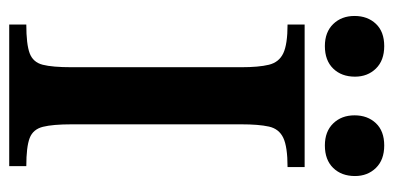

<svg xmlns="http://www.w3.org/2000/svg" viewBox="-244 -630 874 427"><g transform="rotate(90 193.5 -417.0)"><path d="M350 0H35V-38Q79 -38 99 -45.5Q119 -53 124.5 -74.5Q130 -96 130 -139V-516Q130 -555 124.5 -577.5Q119 -600 99 -609.5Q79 -619 35 -619V-657H352V-619Q307 -619 287 -609.5Q267 -600 262 -577.5Q257 -555 257 -516V-139Q257 -97 262.5 -75Q268 -53 287.5 -45.5Q307 -38 350 -38ZM304 -702Q273 -702 255 -720.5Q237 -739 237 -768Q237 -797 254.5 -815.5Q272 -834 304 -834Q336 -834 354 -815.5Q372 -797 372 -769Q372 -739 354 -720.5Q336 -702 304 -702ZM83 -702Q52 -702 34 -720.5Q16 -739 16 -768Q16 -797 33.5 -815.5Q51 -834 83 -834Q115 -834 133 -815.5Q151 -797 151 -769Q151 -739 133 -720.5Q115 -702 83 -702Z"/></g></svg>

Font: STIX Two Text SemiBold
Style: Regular
Weight: 600
Designer: Ross Mills, John Hudson & Paul Hanslow, Tiro Typeworks Ltd; with prior portions MicroPress Inc., and Coen Hoffman.
Foundry: Tiro Typeworks Ltd
Version: Version 2.13 b171